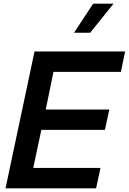

<svg xmlns="http://www.w3.org/2000/svg" viewBox="-20 -1025 701 1045"><path d="M10 0 168 -745H661L638 -634H271L229 -429H575L551 -318H205L161 -111H527L503 0ZM383 -847 487 -1005H598L471 -847Z"/></svg>

Font: Plus Jakarta Display Medium
Style: Italic
Weight: 500
Italic angle: -12°
Designer: Gumpita Rahayu
Foundry: Tokotype Studio
Version: Version 1.000